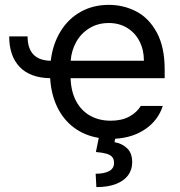

<svg xmlns="http://www.w3.org/2000/svg" viewBox="-20 -557 736 785"><path d="M187.5 -308.6Q195.8 -377 227.5 -428.7Q259.3 -480.5 310.1 -508.8Q360.8 -537.1 424.8 -537.1Q484.9 -537.1 536.6 -510.5Q588.4 -483.9 620.8 -424.6Q653.3 -365.2 653.3 -272.5V-237.3H268.6Q270.5 -182.1 291.5 -143.1Q312.5 -104 348.9 -83.7Q385.3 -63.5 432.6 -63.5Q477.5 -63.5 508.5 -80.3Q539.6 -97.2 555.7 -124H645.5Q627.4 -66.4 575.9 -30.3Q524.4 5.9 450.7 10.3L448.2 24.4Q479 29.3 499.8 49.3Q520.5 69.3 520.5 106.4Q520.5 136.7 503.7 159.7Q486.8 182.6 453.9 195.3Q420.9 208 374 208L371.1 153.3Q405.8 153.3 426 142.6Q446.3 131.8 446.3 109.4Q446.3 93.8 438.7 85Q431.2 76.2 415.5 71.5Q399.9 66.9 372.1 64.5L383.8 6.8Q325.7 -2.9 282.2 -35.4Q238.8 -67.9 213.9 -119.6Q189 -171.4 185.1 -237.3Q102.5 -238.8 60.1 -283.7Q17.6 -328.6 17.6 -408.2H92.8Q92.8 -310.1 187.5 -308.6ZM568.4 -308.6Q568.4 -353 550.5 -387.9Q532.7 -422.9 500 -442.9Q467.3 -462.9 424.8 -462.9Q380.4 -462.9 345.9 -441.9Q311.5 -420.9 291.7 -385.5Q272 -350.1 269 -308.6Z"/></svg>

Font: Pretendard Std
Style: Regular
Weight: 400
Designer: Base glyphs from Inter by Rasmus Andersson; Hangeul glyphs from Noto Sans CJK(Source Han Sans) by Jang Soo-young and Kan
Foundry: Kil Hyung-jin
Version: Version 1.309